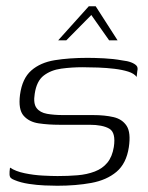

<svg xmlns="http://www.w3.org/2000/svg" viewBox="-20 -589 472 614"><path d="M163 5Q148 5 123 4Q98 3 72 -1Q46 -5 27 -13Q19 -16 15 -19.5Q11 -23 10.5 -31Q10 -39 12 -53Q30 -41 59 -35Q88 -29 117 -27.5Q146 -26 164 -26Q198 -26 228 -28.5Q258 -31 283 -40.5Q308 -50 323.5 -69Q339 -88 344 -119Q351 -165 329.5 -177.5Q308 -190 266 -190H169Q135 -190 104 -194.5Q73 -199 55.5 -219Q38 -239 44 -286Q51 -338 80 -363.5Q109 -389 155 -396.5Q201 -404 260 -404Q282 -404 312.5 -402.5Q343 -401 370 -396Q388 -394 399.5 -389.5Q411 -385 416.5 -379Q422 -373 419 -361L417 -343Q409 -354 390 -360Q371 -366 346 -369Q321 -372 294 -373Q267 -374 244 -374Q209 -374 176 -369.5Q143 -365 120 -347.5Q97 -330 91 -289Q86 -258 97 -243.5Q108 -229 130.5 -225Q153 -221 182 -221H278Q315 -221 343 -214.5Q371 -208 385 -186.5Q399 -165 392 -118Q384 -66 352.5 -39.5Q321 -13 272 -4Q223 5 163 5ZM166 -460 264 -569H286L356 -460H329L272 -541L192 -460Z"/></svg>

Font: Genos Thin Light
Style: Italic
Weight: 300
Italic angle: -8°
Version: Version 1.010